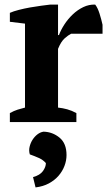

<svg xmlns="http://www.w3.org/2000/svg" viewBox="-20 -532 471 837"><path d="M23 0ZM290 -385Q278 -379 262 -365Q246 -351 233 -319V-63Q253 -61 273 -55.5Q293 -50 313 -39V0H23V-39Q41 -49 57 -54Q73 -59 89 -63V-429L23 -437V-476Q39 -483 62.5 -489Q86 -495 111 -499.5Q136 -504 159.5 -507Q183 -510 199 -512H233V-379H237Q245 -401 260.5 -425Q276 -449 297 -469Q318 -489 343 -501Q368 -513 395 -512Q406 -498 414 -472.5Q422 -447 427 -424V-385ZM124 240Q154 232 167 214Q180 196 180 179Q168 165 149 156.5Q130 148 110 141Q105 125 109 108Q113 91 122 77Q131 63 143.5 53.5Q156 44 170 42Q209 43 239.5 68Q270 93 270 144Q270 168 261 191.5Q252 215 235 234.5Q218 254 193 267.5Q168 281 135 285Z"/></svg>

Font: PT Serif
Style: Bold
Weight: 700
Designer: A.Korolkova, O.Umpeleva, V.Yefimov
Foundry: ParaType Ltd
Version: Version 1.000W OFL; ttfautohint (v1.6)